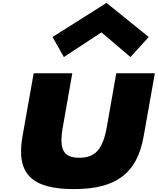

<svg xmlns="http://www.w3.org/2000/svg" viewBox="-20 -1281 1087 1323"><path d="M342 -1026 420 -888 679 -1058 879 -888 1005 -1026 714 -1261ZM212 -776H478L413 -406C386 -253 415 -194 526 -194C637 -194 689 -253 716 -406L781 -776H1047L970 -342C924 -82 776 22 488 22C200 22 89 -82 135 -342Z"/></svg>

Font: Hussar Dziwak
Style: Kur
Weight: 400
Version: Version 1.022